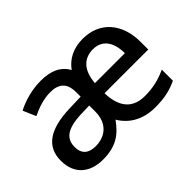

<svg xmlns="http://www.w3.org/2000/svg" viewBox="-97 -807 1074 1074"><g transform="rotate(-45 440.0 -269.5)"><path d="M614 -549C540 -549 484 -520 447 -469C416 -524 362 -549 282 -549C213 -549 142 -529 92 -502L125 -426C170 -448 222 -466 274 -466C337 -466 377 -439 377 -364V-328L286 -325C124 -320 45 -263 45 -153C45 -41 120 10 216 10C322 10 374 -30 424 -99C467 -27 539 10 630 10C703 10 751 -1 805 -26V-114C751 -89 700 -76 634 -76C540 -76 488 -132 485 -247H831V-307C831 -454 747 -549 614 -549ZM613 -467C688 -467 724 -409 724 -325H487C494 -418 539 -467 613 -467ZM307 -257 376 -259V-212C376 -118 317 -72 240 -72C188 -72 154 -96 154 -152C154 -215 192 -252 307 -257Z"/></g></svg>

Font: Noto Sans Hanifi Rohingya Medium
Style: Regular
Weight: 500
Designer: Monotype Design Team and DaltonMaag
Foundry: Google LLC
Version: Version 2.102